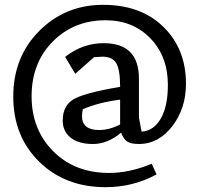

<svg xmlns="http://www.w3.org/2000/svg" viewBox="-20 -603 826 796"><path d="M323 -150Q320 -132 320 -121Q320 -64 391 -64Q434 -64 478 -87V-190Q387 -178 323 -150ZM405 -368 370 -366 292 -297 250 -367Q322 -424 410 -424Q556 -424 556 -277V-116L567 -57Q618 -61 647 -112Q676 -163 676 -251Q676 -369 603.5 -444Q531 -519 418 -519Q286 -519 198.5 -430.5Q111 -342 111 -204Q111 -66 200.5 24Q290 114 433 114Q516 114 609 76L629 120Q532 173 418 173Q250 173 142.5 67.5Q35 -38 35 -202.5Q35 -367 143 -475Q251 -583 407.5 -583Q564 -583 657.5 -491.5Q751 -400 751 -256Q751 -153 694 -79.5Q637 -6 557 -6Q524 -6 508.5 -15.5Q493 -25 482 -53Q426 -6 365.5 -6Q305 -6 272.5 -32.5Q240 -59 240 -103Q240 -165 285 -191.5Q330 -218 478 -243Q478 -314 462 -341Q446 -368 405 -368Z"/></svg>

Font: Galdeano
Style: Regular
Weight: 400
Designer: Dario Manuel Muhafara
Foundry: Dario Manuel Muhafara
Version: Version 1.001